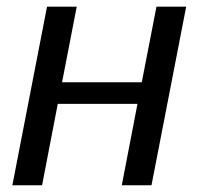

<svg xmlns="http://www.w3.org/2000/svg" viewBox="-20 -548 590 568"><path d="M150.9 -240.7 104.5 0H16.6L119.1 -528.3H207L163.6 -304.7H399.4L442.9 -528.3H530.8L428.2 0H340.3L386.7 -240.7Z"/></svg>

Font: Arimo
Style: Italic
Weight: 400
Italic angle: -12°
Designer: Steve Matteson
Foundry: Monotype Imaging Inc.
Version: Version 1.33